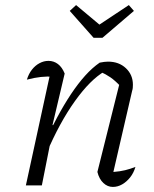

<svg xmlns="http://www.w3.org/2000/svg" viewBox="-20 -731 608 757"><path d="M364 -53 454 -413 456 -390Q433 -414 415.5 -426Q398 -438 374 -449L393 -450Q336 -417 275.5 -332.5Q215 -248 163 -126L151 -154Q177 -215 204.5 -266.5Q232 -318 260 -360Q288 -402 316 -433Q344 -464 373 -484Q383 -486 391 -487Q399 -488 406 -488Q449 -488 476.5 -462Q504 -436 504 -397Q504 -391 503.5 -385Q503 -379 501 -373L427 -53Q453 -55 473.5 -60Q494 -65 514 -73Q507 -49 493 -31.5Q479 -14 461.5 -4Q444 6 425 6Q404 6 387.5 -9.5Q371 -25 364 -53ZM82 0 182 -460 193 -429Q165 -430 141 -427.5Q117 -425 86 -417Q93 -440 106 -456.5Q119 -473 136 -482Q153 -491 171 -491Q192 -491 208.5 -478.5Q225 -466 235 -441L187 -238L192 -237L145 0ZM349 -582 255 -688 280 -711 372 -634 488 -711 508 -688 384 -582Z"/></svg>

Font: Piazzolla 8pt ExtraLight
Style: Italic
Weight: 250
Italic angle: -11.3°
Designer: Juan Pablo del Peral
Foundry: Huerta Tipografica
Version: Version 2.001